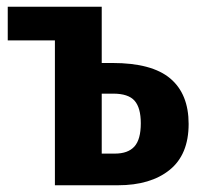

<svg xmlns="http://www.w3.org/2000/svg" viewBox="-20 -550 595 570"><path d="M540 -182Q540 -91 483.5 -45.5Q427 0 330 0H143V-430H3V-530H282V-363H314Q431 -363 485.5 -317Q540 -271 540 -182ZM398 -184Q398 -230 379.5 -251Q361 -272 316 -272H282V-94H321Q360 -94 379 -115Q398 -136 398 -184Z"/></svg>

Font: Fira Sans Condensed SemiBold
Style: Regular
Weight: 600
Width: 3
Designer: bBox Type GmbH & Carrois Corporate GbR & Edenspiekermann AG
Foundry: bBox Type GmbH & Carrois Corporate GbR & Edenspiekermann AG
Version: Version 4.301